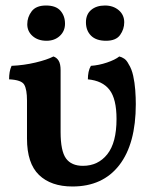

<svg xmlns="http://www.w3.org/2000/svg" viewBox="-20 -672 549 697"><path d="M243 5Q165 5 121.5 -37Q78 -79 78 -169V-307Q78 -347 68 -364.5Q58 -382 13 -384Q13 -398 15 -410Q17 -422 22 -433Q67 -435 109 -445Q151 -455 174 -467Q186 -463 193 -451.5Q200 -440 200 -417V-193Q200 -124 219.5 -97Q239 -70 281 -70Q336 -70 369.5 -112Q403 -154 403 -240Q403 -313 377.5 -346Q352 -379 299 -384Q299 -398 301.5 -410.5Q304 -423 310 -433Q339 -435 368.5 -445Q398 -455 413 -467Q422 -465 431 -459Q440 -453 447 -439Q458 -422 463.5 -397Q469 -372 471 -345Q473 -318 473 -294Q473 -150 413 -72.5Q353 5 243 5ZM365 -524Q329 -524 310.5 -542.5Q292 -561 292 -591Q292 -620 311 -636Q330 -652 361 -652Q391 -652 411 -635Q431 -618 431 -591Q431 -566 416 -545Q401 -524 365 -524ZM149 -524Q118 -524 98.5 -541Q79 -558 79 -584Q79 -610 95 -631Q111 -652 147 -652Q183 -652 199.5 -633Q216 -614 216 -586Q216 -559 197 -541.5Q178 -524 149 -524Z"/></svg>

Font: Vollkorn SemiBold
Style: Regular
Weight: 600
Designer: Friedrich Althausen
Foundry: Friedrich Althausen
Version: Version 5.000